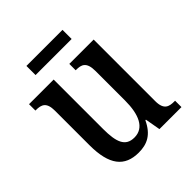

<svg xmlns="http://www.w3.org/2000/svg" viewBox="-189 -802 937 937"><g transform="rotate(-45 279.0 -333.5)"><path d="M143 -614H392V-677H143ZM232 10C290 10 334 -11 366 -79H370L384 0H536V-44H531C495 -44 466 -51 466 -111V-536H298V-492H301C337 -492 364 -484 364 -421V-218C364 -121 336 -57 269 -57C207 -57 190 -104 190 -195V-536H20V-492H23C62 -492 87 -482 87 -424V-186C87 -49 135 10 232 10Z"/></g></svg>

Font: Noto Serif Condensed Medium
Style: Regular
Weight: 500
Width: 3
Designer: Monotype Design Team
Foundry: Monotype Imaging Inc.
Version: Version 2.015